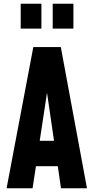

<svg xmlns="http://www.w3.org/2000/svg" viewBox="-20 -1000 497 1020"><path d="M15 0 157 -750H303L442 0H304L287 -117H171L153 0ZM191 -252H267L221 -568H239ZM90 -848V-980H200V-848ZM260 -848V-980H370V-848Z"/></svg>

Font: Mohave Light
Style: Regular
Weight: 300
Designer: Gumpita Rahayu
Foundry: Tokotype
Version: Version 2.003